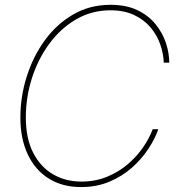

<svg xmlns="http://www.w3.org/2000/svg" viewBox="-20 -757 728 787"><path d="M312.5 9.8Q235.4 9.8 179.4 -25.4Q123.5 -60.5 93.5 -124.8Q63.5 -189 63.5 -275.4Q63.5 -359.9 89.1 -441.9Q114.7 -523.9 162.8 -590.6Q210.9 -657.2 279.3 -697.3Q347.7 -737.3 433.1 -737.3Q497.6 -737.3 543.2 -715.3Q588.9 -693.4 617.7 -657.7Q646.5 -622.1 660.2 -580.6Q673.8 -539.1 673.8 -500H651.4Q649.9 -537.6 636.7 -575.4Q623.5 -613.3 596.9 -644.8Q570.3 -676.3 529.5 -695.6Q488.8 -714.8 432.6 -714.8Q356.4 -714.8 293 -678.2Q229.5 -641.6 183.1 -579.1Q136.7 -516.6 111.3 -438Q85.9 -359.4 85.9 -275.4Q85.9 -189.5 116 -130.9Q146 -72.3 197.5 -42.5Q249 -12.7 313.5 -12.7Q370.1 -12.7 417.7 -32Q465.3 -51.3 502.7 -83Q540 -114.7 566.2 -152.6Q592.3 -190.4 606 -227.5H628.9Q615.7 -189 588.6 -147.5Q561.5 -106 521.5 -70.3Q481.4 -34.7 429 -12.5Q376.5 9.8 312.5 9.8Z"/></svg>

Font: Inter 24pt Thin
Style: Italic
Weight: 250
Italic angle: -9.3988°
Version: Version 4.001;git-66647c0bb